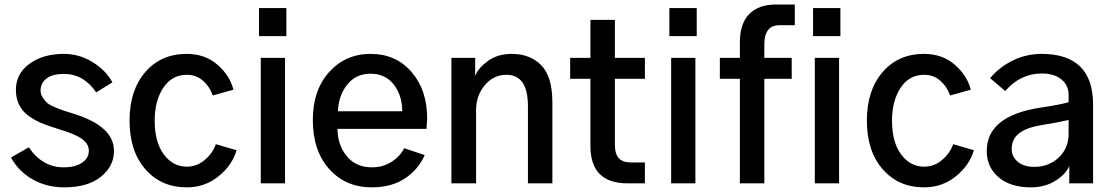

<svg xmlns="http://www.w3.org/2000/svg" viewBox="-20 -805 4883 843"><path d="M28.3 -113.3 106.4 -158.2Q166 -70.3 259.8 -70.3Q309.6 -70.3 339.8 -90.3Q370.1 -110.4 370.1 -143.6Q370.1 -186.5 305.7 -213.9Q285.2 -223.6 212.9 -246.1Q178.7 -256.8 153.8 -268.1Q128.9 -279.3 103 -298.3Q77.1 -317.4 63.5 -345.7Q49.8 -374 49.8 -410.2Q49.8 -481.4 109.4 -524.9Q168.9 -568.4 260.7 -568.4Q328.1 -568.4 386.7 -532.2Q445.3 -496.1 473.6 -443.4L402.3 -399.4Q346.7 -480.5 260.7 -480.5Q210.9 -480.5 184.6 -460.4Q158.2 -440.4 158.2 -408.2Q158.2 -390.6 168 -376Q177.7 -361.3 188 -352.5Q198.2 -343.8 223.1 -333.5Q248 -323.2 260.3 -319.3Q272.5 -315.4 302.7 -305.7Q480.5 -251 480.5 -142.6Q480.5 -75.2 422.9 -28.8Q365.2 17.6 261.7 17.6Q184.6 17.6 123 -17.6Q61.5 -52.7 28.3 -113.3Z M548.8 -275.4Q548.8 -408.2 617.7 -488.3Q686.5 -568.4 799.8 -568.4Q879.9 -568.4 934.6 -521Q989.3 -473.6 1004.9 -411.1L914.1 -385.7Q901.4 -423.8 871.6 -450.2Q841.8 -476.6 800.8 -476.6Q734.4 -476.6 696.8 -419.4Q659.2 -362.3 659.2 -275.4Q659.2 -180.7 699.2 -127Q739.3 -73.2 800.8 -73.2Q844.7 -73.2 879.4 -103Q914.1 -132.8 927.7 -171.9L1018.6 -145.5Q1000 -80.1 939.9 -31.2Q879.9 17.6 799.8 17.6Q687.5 17.6 618.2 -62Q548.8 -141.6 548.8 -275.4Z M1117.2 -646.5V-769.5H1237.3V-646.5ZM1125 0V-550.8H1231.4V0Z M1353.5 -278.3Q1353.5 -409.2 1425.3 -488.8Q1497.1 -568.4 1607.4 -568.4Q1717.8 -568.4 1786.6 -489.3Q1855.5 -410.2 1855.5 -285.2Q1855.5 -283.2 1852.5 -239.3H1461.9Q1461.9 -169.9 1502 -120.1Q1542 -70.3 1613.3 -70.3Q1661.1 -70.3 1698.2 -93.8Q1735.4 -117.2 1754.9 -154.3L1844.7 -124Q1818.4 -62.5 1759.3 -22.5Q1700.2 17.6 1612.3 17.6Q1497.1 17.6 1425.3 -63Q1353.5 -143.6 1353.5 -278.3ZM1463.9 -316.4H1746.1Q1746.1 -385.7 1709 -433.6Q1671.9 -481.4 1607.4 -481.4Q1542 -481.4 1503.9 -432.6Q1465.8 -383.8 1463.9 -316.4Z M1961.9 0V-550.8H2066.4V-473.6H2067.4Q2080.1 -506.8 2122.6 -537.6Q2165 -568.4 2227.5 -568.4Q2307.6 -568.4 2356.4 -518.6Q2405.3 -468.8 2405.3 -354.5V0H2297.9V-339.8Q2297.9 -476.6 2203.1 -476.6Q2147.5 -476.6 2108.9 -431.2Q2070.3 -385.7 2070.3 -321.3V0Z M2483.4 -459V-550.8H2572.3V-717.8H2679.7V-550.8H2811.5V-459H2679.7V-171.9Q2679.7 -128.9 2696.8 -110.4Q2713.9 -91.8 2749 -91.8H2811.5V0H2735.4Q2572.3 0 2572.3 -164.1V-459Z M2918.9 -646.5V-769.5H3039.1V-646.5ZM2926.8 0V-550.8H3033.2V0Z M3140.6 -459V-550.8H3228.5V-618.2Q3228.5 -702.1 3270 -743.7Q3311.5 -785.2 3386.7 -785.2H3469.7V-694.3H3402.3Q3335.9 -694.3 3335.9 -610.4V-550.8H3456.1V-459H3335.9V0H3228.5V-459Z M3549.8 -646.5V-769.5H3669.9V-646.5ZM3557.6 0V-550.8H3664.1V0Z M3786.1 -275.4Q3786.1 -408.2 3855 -488.3Q3923.8 -568.4 4037.1 -568.4Q4117.2 -568.4 4171.9 -521Q4226.6 -473.6 4242.2 -411.1L4151.4 -385.7Q4138.7 -423.8 4108.9 -450.2Q4079.1 -476.6 4038.1 -476.6Q3971.7 -476.6 3934.1 -419.4Q3896.5 -362.3 3896.5 -275.4Q3896.5 -180.7 3936.5 -127Q3976.6 -73.2 4038.1 -73.2Q4082 -73.2 4116.7 -103Q4151.4 -132.8 4165 -171.9L4255.9 -145.5Q4237.3 -80.1 4177.2 -31.2Q4117.2 17.6 4037.1 17.6Q3924.8 17.6 3855.5 -62Q3786.1 -141.6 3786.1 -275.4Z M4421.9 -150.4Q4421.9 -117.2 4448.7 -94.7Q4475.6 -72.3 4521.5 -72.3Q4584 -72.3 4627.9 -112.8Q4671.9 -153.3 4671.9 -218.8V-278.3Q4627 -267.6 4553.7 -255.9Q4487.3 -245.1 4454.6 -219.7Q4421.9 -194.3 4421.9 -150.4ZM4312.5 -141.6Q4312.5 -295.9 4545.9 -332Q4642.6 -346.7 4671.9 -356.4V-386.7Q4671.9 -430.7 4640.1 -456.5Q4608.4 -482.4 4554.7 -482.4Q4460 -482.4 4393.6 -405.3L4327.1 -461.9Q4369.1 -511.7 4428.2 -540Q4487.3 -568.4 4552.7 -568.4Q4779.3 -568.4 4779.3 -345.7V0H4674.8V-76.2Q4658.2 -38.1 4612.3 -10.3Q4566.4 17.6 4505.9 17.6Q4416 17.6 4364.3 -26.9Q4312.5 -71.3 4312.5 -141.6Z"/></svg>

Font: Gothic A1 SemiBold
Style: Regular
Weight: 600
Version: Version 2.50